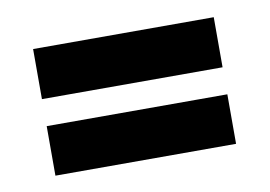

<svg xmlns="http://www.w3.org/2000/svg" viewBox="-40 -502 473 336"><g transform="rotate(-10 197.0 -333.5)"><path d="M35 -357H356V-446H35ZM35 -221H356V-309H35Z"/></g></svg>

Font: Advent Pro SemiBold
Style: Regular
Weight: 600
Designer: VivaRado, Andreas Kalpakidis
Foundry: VivaRado, Andreas Kalpakidis
Version: Version 3.000